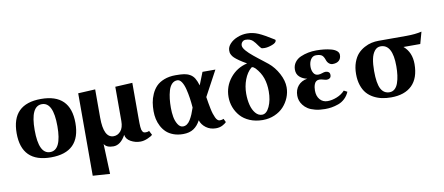

<svg xmlns="http://www.w3.org/2000/svg" viewBox="-81 -1087 3851 1665"><g transform="rotate(-10 1844.0 -254.5)"><path d="M293 -456.1Q192.9 -456.1 192.9 -245.1Q192.9 -34.2 293 -34.2Q393.1 -34.2 393.1 -245.1Q393.1 -456.1 293 -456.1ZM34.2 -245.1Q34.2 -502 293 -502Q551.8 -502 551.8 -245.1Q551.8 12.2 293 12.2Q34.2 12.2 34.2 -245.1Z M620.1 -494.1 771 -502V-252.9Q771 -74.2 858.9 -74.2Q895 -74.2 920.9 -104Q946.8 -133.8 946.8 -192.9V-494.1L1098.1 -502V-192.9Q1098.1 -163.1 1098.4 -146.7Q1098.6 -130.4 1100.1 -112.8Q1101.6 -95.2 1104.2 -86.9Q1106.9 -78.6 1111.6 -71.3Q1116.2 -64 1123 -61.5Q1129.9 -59.1 1140.1 -59.1Q1158.2 -59.1 1168.9 -65.9L1188 -28.8Q1178.7 -17.6 1144.5 -2.7Q1110.4 12.2 1080.1 12.2Q1034.7 12.2 995.1 -9.8Q955.6 -31.7 950.2 -69.8Q905.3 12.2 841.8 12.2Q781.2 12.2 760.7 -22.9L771 242.2L620.1 231.9Z M1575.7 -200.2Q1572.3 -244.6 1566.4 -284.7Q1560.5 -324.7 1550.3 -365.7Q1540 -406.7 1523.4 -431.4Q1506.8 -456.1 1485.8 -456.1Q1457.5 -456.1 1437.7 -435.8Q1418 -415.5 1408 -380.6Q1397.9 -345.7 1393.8 -309.1Q1389.6 -272.5 1389.6 -230Q1389.6 -188 1396.2 -150.1Q1402.8 -112.3 1421.1 -82.8Q1439.5 -53.2 1466.8 -53.2Q1485.4 -53.2 1501.5 -64.2Q1517.6 -75.2 1531 -97.2Q1544.4 -119.1 1554.4 -142.8Q1564.5 -166.5 1575.7 -200.2ZM1608.9 -82Q1585 -36.1 1548.6 -12Q1512.2 12.2 1455.6 12.2Q1408.7 12.2 1370.8 -2Q1333 -16.1 1308.3 -39.6Q1283.7 -63 1267.3 -94.5Q1251 -126 1243.9 -158.9Q1236.8 -191.9 1236.8 -227.1Q1236.8 -267.1 1242.7 -303Q1248.5 -338.9 1265.1 -376.2Q1281.7 -413.6 1307.6 -440.7Q1333.5 -467.8 1377.4 -484.9Q1421.4 -502 1478.5 -502Q1524.9 -502 1553 -497.8Q1581.1 -493.7 1604.7 -480.2Q1628.4 -466.8 1643.1 -442.9Q1657.7 -418.9 1669.9 -378.9L1713.9 -490.2H1827.6L1708.5 -269Q1713.4 -237.3 1717.3 -214.8Q1721.2 -192.4 1726.8 -164.8Q1732.4 -137.2 1738.5 -118.4Q1744.6 -99.6 1752.2 -83Q1759.8 -66.4 1769.3 -58.1Q1778.8 -49.8 1789.6 -49.8Q1810.5 -49.8 1822.8 -57.1L1837.9 -25.9Q1825.7 -12.7 1801.3 -0.2Q1776.9 12.2 1744.6 12.2Q1694.8 12.2 1658.2 -14.9Q1621.6 -42 1608.9 -82Z M2159.2 -34.2Q2198.7 -34.2 2224.6 -90.6Q2250.5 -147 2250.5 -224.1Q2250.5 -288.6 2232.7 -340.8Q2214.8 -393.1 2173.3 -438Q2172.4 -438.5 2167 -443.4Q2161.6 -448.2 2156 -451.7Q2150.4 -455.1 2145.5 -455.1Q2140.1 -455.1 2137.2 -452.1Q2098.6 -419.4 2076.4 -361.1Q2054.2 -302.7 2054.2 -236.8Q2054.2 -183.1 2065.7 -137.9Q2077.1 -92.8 2101.6 -63.5Q2126 -34.2 2159.2 -34.2ZM2107.4 -495.1Q2069.8 -516.1 2043.5 -534.7Q2017.1 -553.2 2003.9 -565.9Q1990.7 -578.6 1983.6 -592Q1976.6 -605.5 1975.3 -612.8Q1974.1 -620.1 1974.1 -631.8Q1974.1 -663.1 2000 -690.9Q2025.9 -718.8 2066.9 -734.9Q2107.9 -751 2151.4 -751Q2202.1 -751 2249.8 -730.5Q2297.4 -710 2379.4 -658.2Q2386.2 -654.8 2386.2 -649.9Q2386.2 -628.4 2348.4 -614.3Q2310.5 -600.1 2281.2 -600.1Q2256.3 -600.1 2251.5 -605Q2241.7 -614.7 2230.7 -630.1Q2219.7 -645.5 2211.7 -656.2Q2203.6 -667 2192.4 -677.5Q2181.2 -688 2165.5 -693.6Q2149.9 -699.2 2129.4 -699.2Q2112.3 -699.2 2100.3 -686.5Q2088.4 -673.8 2088.4 -655.8Q2088.4 -646 2094.2 -634.3Q2100.1 -622.6 2112.3 -608.6Q2124.5 -594.7 2137.9 -582Q2151.4 -569.3 2172.1 -552.2Q2192.9 -535.2 2209.2 -522.5Q2225.6 -509.8 2250.7 -490.2Q2275.9 -470.7 2291.5 -458Q2341.8 -416.5 2375.5 -353.3Q2409.2 -290 2409.2 -231.9Q2409.2 -185.5 2391.4 -141.8Q2373.5 -98.1 2341.8 -63.7Q2310.1 -29.3 2262 -8.5Q2213.9 12.2 2158.2 12.2H2155.3Q2093.3 11.7 2043.2 -9.5Q1993.2 -30.8 1962.2 -65.9Q1931.2 -101.1 1914.8 -144.5Q1898.4 -188 1898.4 -235.8Q1898.4 -328.6 1956.5 -401.1Q2014.6 -473.6 2107.4 -495.1Z M2707 -460.9Q2678.2 -460.9 2661.1 -434.6Q2644 -408.2 2644 -369.1Q2644 -338.4 2657.7 -315.2Q2671.4 -292 2699.2 -292Q2715.3 -292 2733.6 -298.6Q2752 -305.2 2764.2 -305.2Q2780.3 -305.2 2791.3 -297.1Q2802.2 -289.1 2802.2 -271Q2802.2 -252.9 2791.7 -244.4Q2781.2 -235.8 2765.1 -235.8Q2753.4 -235.8 2734.4 -241.9Q2715.3 -248 2699.2 -248Q2683.1 -248 2672.1 -239.7Q2661.1 -231.4 2655.8 -217.5Q2650.4 -203.6 2648.2 -189.9Q2646 -176.3 2646 -161.1Q2646 -111.8 2671.6 -81.8Q2697.3 -51.8 2739.3 -51.8Q2778.3 -51.8 2821 -68.8Q2863.8 -85.9 2892.1 -117.2L2921.4 -102.1Q2906.7 -67.4 2880.9 -43.2Q2855 -19 2823 -7.8Q2791 3.4 2763.2 7.8Q2735.4 12.2 2705.1 12.2Q2657.2 12.2 2618.9 2.4Q2580.6 -7.3 2556.4 -22.9Q2532.2 -38.6 2516.4 -59.6Q2500.5 -80.6 2493.9 -101.1Q2487.3 -121.6 2487.3 -143.1Q2487.3 -196.3 2517.1 -231Q2546.9 -265.6 2598.1 -273.9Q2559.6 -281.2 2533 -305.2Q2506.3 -329.1 2506.3 -369.1Q2506.3 -405.3 2526.1 -432.6Q2545.9 -460 2578.4 -474.1Q2610.8 -488.3 2645.5 -495.1Q2680.2 -502 2717.3 -502Q2753.4 -502 2785.9 -498.3Q2818.4 -494.6 2848.1 -486.6Q2877.9 -478.5 2895.5 -463.6Q2913.1 -448.7 2913.1 -428.2Q2913.1 -396.5 2893.8 -378.7Q2874.5 -360.8 2837.4 -360.8Q2820.8 -360.8 2805.9 -373.3Q2791 -385.7 2784.2 -408.2Q2772.9 -441.4 2755.6 -451.2Q2738.3 -460.9 2707 -460.9Z M3180.7 -238.8Q3180.7 -129.4 3205.8 -81.8Q3231 -34.2 3281.7 -34.2Q3308.1 -34.2 3327.4 -51.5Q3346.7 -68.8 3357.4 -99.9Q3368.2 -130.9 3373 -167.2Q3377.9 -203.6 3377.9 -247.1Q3377.9 -439.9 3272.9 -439.9Q3240.7 -439.9 3219.5 -413.1Q3198.2 -386.2 3189.5 -342.5Q3180.7 -298.8 3180.7 -238.8ZM3022 -238.8Q3022 -296.4 3038.3 -341.6Q3054.7 -386.7 3079.8 -414.1Q3105 -441.4 3138.2 -459.2Q3171.4 -477.1 3202.1 -483.6Q3232.9 -490.2 3263.7 -490.2H3509.8Q3586.9 -490.2 3644.5 -503.9L3615.7 -399.9H3467.8Q3536.6 -341.8 3536.6 -237.8Q3536.1 -114.3 3471.7 -51Q3407.2 12.2 3287.6 12.2Q3244.1 12.2 3206.3 4.2Q3168.5 -3.9 3134 -22.5Q3099.6 -41 3075.2 -69.3Q3050.8 -97.7 3036.4 -140.9Q3022 -184.1 3022 -238.8Z"/></g></svg>

Font: Linguistics Pro
Style: Bold
Weight: 700
Designer: Stefan Peev, Context Ltd
Foundry: Stefan Peev, Context Ltd
Version: Version 001.000